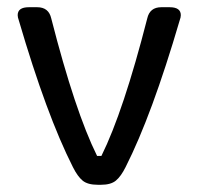

<svg xmlns="http://www.w3.org/2000/svg" viewBox="-20 -512 550 532"><path d="M60 -492H83Q115 -492 122 -461Q188 -203 249 -80H261Q322 -203 388 -461Q395 -492 427 -492H450Q481 -492 481 -470Q481 -464 478 -456Q401 -193 328 -49Q315 -23 301 -11.5Q287 0 260 0H251Q223 0 209 -11.5Q195 -23 182 -49Q109 -193 32 -456Q29 -464 29 -470Q29 -492 60 -492Z"/></svg>

Font: Merge One
Style: Regular
Weight: 400
Designer: Kosal Sen
Foundry: Philatype
Version: Version 1.001